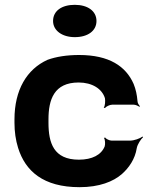

<svg xmlns="http://www.w3.org/2000/svg" viewBox="-20 -766 613 796"><path d="M181 -257V-271C181 -353 204 -424 306 -424C362 -424 403 -398 415 -359C417 -349 416 -326 410 -320L415 -318C419 -324 435 -332 445 -332H534C542 -332 553 -327 558 -323L560 -326C556 -330 550 -339 550 -347C548 -372 543 -396 534 -418C502 -491 433 -538 308 -538C257 -538 213 -531 177 -518C91 -479 40 -393 40 -271V-257C40 -220 45 -185 55 -153C85 -57 159 10 310 10C391 10 450 -13 486 -45C514 -70 540 -106 547 -152C550 -168 564 -189 573 -197L571 -200C561 -192 536 -183 519 -183H443C434 -183 419 -190 416 -196L411 -194C416 -188 417 -168 414 -159C400 -124 362 -104 307 -104C202 -104 181 -174 181 -257ZM290 -612C344 -612 380 -638 380 -679C380 -720 344 -746 290 -746C236 -746 200 -721 200 -679C200 -639 238 -612 290 -612Z"/></svg>

Font: Asimov
Style: EdgeWide
Weight: 500
Designer: Google
Version: Version 2.000980: 2014